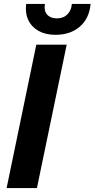

<svg xmlns="http://www.w3.org/2000/svg" viewBox="-20 -956 481 976"><path d="M13.6 0 164.6 -729H319L167.7 0ZM261.3 -779Q212.3 -779 176.6 -798.6Q141 -818.3 124.1 -853.7Q107.1 -889.1 113 -936.1H208.3Q202.4 -901.3 219.6 -881.9Q236.7 -862.6 269 -862.6Q302.4 -862.6 322.6 -883.1Q342.9 -903.6 345.3 -936.1H440.6Q433.7 -861.7 385.6 -820.4Q337.6 -779 261.3 -779Z"/></svg>

Font: Mona Sans ExtraLight
Style: Italic
Weight: 200
Italic angle: -11.6951°
Designer: Deni Anggara
Foundry: GitHub
Version: Version 2.000